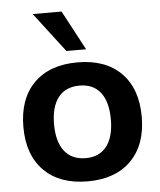

<svg xmlns="http://www.w3.org/2000/svg" viewBox="-56 -842 750 901"><g transform="rotate(-5 319.5 -391.5)"><path d="M321.3 10.7Q189.5 10.7 115.7 -63.5Q42 -137.7 42 -269.5Q42 -402.3 115.7 -476.1Q189.5 -549.8 321.3 -549.8Q452.1 -549.8 525.9 -476.1Q599.6 -402.3 599.6 -269.5Q599.6 -137.7 525.9 -63.5Q452.1 10.7 321.3 10.7ZM131.8 -793.9H267.6L367.2 -607.4H274.4ZM186.5 -269.5Q186.5 -187.5 221.2 -143.1Q255.9 -98.6 321.3 -98.6Q385.7 -98.6 419.9 -143.1Q454.1 -187.5 454.1 -269.5Q454.1 -352.5 419.9 -396.5Q385.7 -440.4 321.3 -440.4Q255.9 -440.4 221.2 -396.5Q186.5 -352.5 186.5 -269.5Z"/></g></svg>

Font: Min Sans Bold
Style: Regular
Weight: 700
Designer: Jinseong-Kim, NotoSansCJK, Nunito
Foundry: Jinseong-Kim
Version: Version 1.400;Glyphs 3.1.2 (3151)